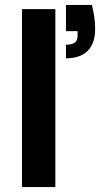

<svg xmlns="http://www.w3.org/2000/svg" viewBox="-20 -757 414 777"><path d="M69 0V-720H204V0ZM247 -521V-576Q271 -576 282.5 -584.5Q294 -593 294 -612V-631H247V-737H352Q359 -708 362 -685.5Q365 -663 365 -639Q365 -582 335 -551.5Q305 -521 247 -521Z"/></svg>

Font: DM Sans 10pt
Style: Bold
Weight: 700
Version: Version 4.004;gftools[0.9.30]